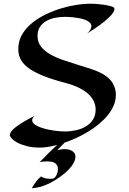

<svg xmlns="http://www.w3.org/2000/svg" viewBox="-20 -748 695 1034"><path d="M587.9 -710.9Q596.7 -707 596.4 -699.2Q596.2 -691.4 589.8 -681.2Q583.5 -670.9 572 -659.4Q560.5 -647.9 546.9 -636.2Q536.1 -627 521.5 -616.2Q508.8 -606.9 490.7 -594.5Q472.7 -582 449.2 -567.9Q461.9 -579.1 467 -588.9Q472.2 -598.6 472.2 -606.9Q472.2 -618.2 463.4 -626.5Q454.6 -634.8 440.9 -640.4Q427.2 -646 410.4 -649.4Q393.6 -652.8 377.7 -654.5Q361.8 -656.2 348.6 -656.7Q335.4 -657.2 329.1 -657.2Q303.2 -657.2 276.9 -652.1Q250.5 -647 229.5 -635Q208.5 -623 195.3 -603.3Q182.1 -583.5 182.1 -554.2Q182.1 -521 200.7 -497.3Q219.2 -473.6 249.5 -456.1Q279.8 -438.5 318.1 -425.3Q356.4 -412.1 395.8 -400.1Q435.1 -388.2 471.9 -376Q508.8 -363.8 536.1 -348.1Q572.3 -326.7 588.1 -298.1Q604 -269.5 604 -237.8Q604 -208.5 592.5 -180.9Q581.1 -153.3 561 -128.4Q541 -103.5 514.4 -81.3Q487.8 -59.1 457 -40.3Q426.3 -21.5 393.3 -6.1Q360.4 9.3 328.1 20L286.1 63Q289.1 60.1 297.9 58.6Q306.6 57.1 312 56.2Q326.2 54.2 339.6 55.7Q353 57.1 363.3 62Q373.5 66.9 379.9 75.2Q386.2 83.5 386.2 95.2Q386.2 111.3 377.4 127.9Q368.7 144.5 354.2 160.4Q339.8 176.3 321.5 190.7Q303.2 205.1 284.9 217Q266.6 229 249.5 237.5Q232.4 246.1 220.2 250Q210.9 254.9 199 257.8Q187 260.7 176.3 262.7Q163.6 264.6 150.9 266.1Q163.6 244.1 176 228Q188.5 211.9 201.2 202.1Q208.5 208 219.2 210.9Q230 213.9 240.5 214.6Q251 215.3 259.3 214.6Q267.6 213.9 270 211.9Q279.3 206.1 285.6 192.1Q292 178.2 292 163.1Q292 149.4 286.6 141.1Q281.2 132.8 272.9 128.4Q264.6 124 254.2 122.6Q243.7 121.1 232.9 121.1Q223.1 121.1 212.9 122.1Q202.6 123 192.9 126Q223.6 93.8 247.3 70.8Q271 47.9 288.1 32.2Q261.7 39.6 237.8 43.2Q213.9 46.9 194.8 46.9Q154.3 46.9 123.5 38.8Q92.8 30.8 72.3 19.5Q51.8 8.3 41.7 -3.7Q31.7 -15.6 33.2 -22.9Q34.2 -31.7 42.2 -42.2Q50.3 -52.7 66.4 -64.9Q82.5 -77.1 106.9 -91.8Q131.3 -106.4 166 -124Q151.9 -110.4 153.3 -98.6Q154.8 -86.9 167.2 -77.6Q179.7 -68.4 200 -61.3Q220.2 -54.2 242.9 -49.6Q265.6 -44.9 288.6 -42.5Q311.5 -40 329.1 -40Q358.9 -40 388.4 -46.4Q418 -52.7 441.7 -66.7Q465.3 -80.6 480.2 -103.3Q495.1 -126 495.1 -158.2Q495.1 -177.2 487.3 -197.5Q479.5 -217.8 460.7 -236.8Q441.9 -255.9 410.2 -272.7Q378.4 -289.6 331.1 -301.8Q258.8 -320.8 209.2 -341.1Q159.7 -361.3 129.6 -384.5Q99.6 -407.7 87.9 -435.3Q76.2 -462.9 79.1 -497.1Q82 -536.6 103 -569.1Q124 -601.6 156.5 -627.2Q189 -652.8 229.2 -671.9Q269.5 -690.9 311.3 -703.4Q353 -715.8 392.6 -721.9Q432.1 -728 462.9 -728Q486.3 -728 507.1 -726.1Q527.8 -724.1 544.2 -721.7Q560.5 -719.2 571.8 -716.1Q583 -712.9 587.9 -710.9Z"/></svg>

Font: Eagle Lake
Style: Regular
Weight: 400
Designer: Astigmatic (AOETI)
Foundry: Astigmatic (AOETI)
Version: Version 1.000